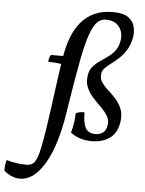

<svg xmlns="http://www.w3.org/2000/svg" viewBox="-205 -763 804 1061"><g transform="rotate(5 196.5 -233.0)"><path d="M57 -448H139L131 -401Q111 -405 89 -407Q67 -409 46 -409Q46 -420 49 -430.5Q52 -441 57 -448ZM378 -714Q437 -714 465 -693Q493 -672 499.5 -641Q506 -610 500 -580Q492 -541 475 -513.5Q458 -486 437 -466.5Q416 -447 396 -432Q376 -417 361.5 -403.5Q347 -390 344 -374Q338 -346 351.5 -324.5Q365 -303 387.5 -283Q410 -263 432 -239Q454 -215 466.5 -183Q479 -151 471 -106Q461 -49 421 -21Q381 7 322 7Q286 7 257 -3Q228 -13 205 -30Q214 -62 217.5 -89Q221 -116 222 -139Q245 -150 270 -148Q269 -94 284 -64Q299 -34 339 -34Q365 -34 382 -47Q399 -60 403 -88Q408 -117 393.5 -140.5Q379 -164 356 -186.5Q333 -209 310.5 -233.5Q288 -258 275.5 -288.5Q263 -319 271 -360Q276 -386 292 -404Q308 -422 329 -436.5Q350 -451 371.5 -466Q393 -481 410 -502.5Q427 -524 433 -556Q439 -585 431 -610.5Q423 -636 401.5 -652.5Q380 -669 342 -669Q315 -669 294 -647Q273 -625 256 -576Q239 -527 223 -447Q211 -383 200 -320.5Q189 -258 181.5 -207.5Q174 -157 169 -128Q156 -46 135 23Q114 92 85 142.5Q56 193 21 220.5Q-14 248 -56 248Q-76 248 -98.5 239Q-121 230 -143 212Q-144 196 -142 180.5Q-140 165 -136 152Q-103 161 -77.5 164.5Q-52 168 -24 168Q-5 168 8 159.5Q21 151 31 127.5Q41 104 50 59Q59 14 70 -59Q77 -105 86 -172Q95 -239 105 -313Q115 -387 126 -452Q135 -505 153 -552.5Q171 -600 201 -636.5Q231 -673 274.5 -693.5Q318 -714 378 -714Z"/></g></svg>

Font: Vollkorn
Style: Italic
Weight: 400
Italic angle: -11°
Designer: Friedrich Althausen
Foundry: Friedrich Althausen
Version: Version 5.001